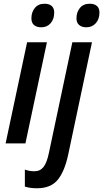

<svg xmlns="http://www.w3.org/2000/svg" viewBox="-20 -767 552 1027"><path d="M148 -669Q148 -702 166.5 -724.5Q185 -747 218 -747Q243 -747 256.5 -735Q270 -723 270 -700Q270 -665 251 -643Q232 -621 201 -621Q176 -621 162 -633Q148 -645 148 -669ZM125 -541H231L116 0H10ZM389 -669Q389 -702 407.5 -724.5Q426 -747 460 -747Q485 -747 498.5 -735Q512 -723 512 -700Q512 -665 492.5 -643Q473 -621 442 -621Q417 -621 403 -633.5Q389 -646 389 -669ZM113 231V140Q136 149 164 149Q195 149 213 126Q231 103 242 49L367 -541H472L345 59Q326 149 289 194.5Q252 240 178 240Q140 240 113 231Z"/></svg>

Font: Noto Sans UI NarrowMedium
Style: Italic
Weight: 500
Width: 4
Italic angle: -12°
Designer: Monotype Design Team
Foundry: Monotype Imaging Inc.
Version: Version 1.001